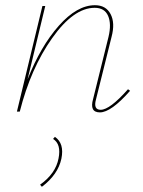

<svg xmlns="http://www.w3.org/2000/svg" viewBox="-20 -429 549 738"><path d="M472 -86 480 -80Q407 3 364 3Q323 3 338 -49L397 -287Q409 -337 395.5 -368Q382 -399 344 -399Q263 -399 180.5 -282.5Q98 -166 56 0H45L143 -406H154L86 -124Q136 -251 206 -330Q276 -409 345 -409Q387 -409 405 -375Q423 -341 409 -288L349 -47Q338 -7 367 -7Q402 -7 472 -86ZM191 97Q228 122 216 181Q203 242 141 289L134 281Q194 238 205 180Q216 125 184 105Z"/></svg>

Font: EauTestInfant Hairline
Style: Italic
Weight: 250
Italic angle: -12°
Designer: Christian Thalmann (Catharsis Fonts)
Version: Version 0.001;PS 000.001;hotconv 1.0.88;makeotf.lib2.5.64775